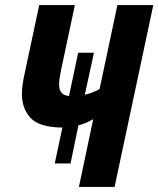

<svg xmlns="http://www.w3.org/2000/svg" viewBox="-20 -734 622 754"><path d="M430 0 582 -714H441L371 -384Q341 -368 313 -362L349 -527H287L251 -357Q212 -360 212 -402Q212 -421 220 -460L274 -714H134L78 -451Q66 -400 66 -364Q66 -308 100 -271Q134 -234 225 -233L195 -92H257L288 -242Q315 -248 346 -266L290 0Z"/></svg>

Font: Noto Sans UI Condensed ExtraBold
Style: Italic
Weight: 800
Width: 3
Designer: Monotype Design Team
Foundry: Monotype Imaging Inc.
Version: 1.001